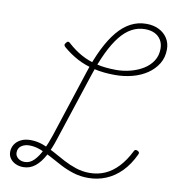

<svg xmlns="http://www.w3.org/2000/svg" viewBox="-106 -1109 1120 1224"><g transform="rotate(10 454.0 -497.0)"><path d="M545 17Q495 17 450 3Q405 -11 365 -32Q325 -53 288 -73.5Q251 -94 215 -108Q179 -122 143 -122Q112 -122 90.5 -107Q69 -92 69 -63Q69 -42 86.5 -27.5Q104 -13 130 -13Q163 -13 189.5 -39.5Q216 -66 237.5 -110.5Q259 -155 277 -209L418 -641Q447 -731 481.5 -801Q516 -871 555.5 -918.5Q595 -966 641.5 -990.5Q688 -1015 743 -1015Q789 -1015 824 -997.5Q859 -980 879 -949Q899 -918 899 -877Q899 -824 874 -783.5Q849 -743 807.5 -715Q766 -687 712.5 -673Q659 -659 601 -659Q527 -659 465.5 -673Q404 -687 353.5 -714Q303 -741 260 -778Q252 -785 251 -791Q250 -797 257 -806Q265 -817 272 -816Q279 -815 285 -808Q327 -770 373 -744.5Q419 -719 475 -705.5Q531 -692 602 -692Q650 -692 695.5 -704Q741 -716 777.5 -738.5Q814 -761 836 -795Q858 -829 858 -874Q858 -907 843 -931Q828 -955 802 -967.5Q776 -980 740 -980Q694 -980 653.5 -958Q613 -936 578 -891.5Q543 -847 512 -782Q481 -717 453 -632L310 -197Q289 -130 262.5 -81Q236 -32 202.5 -5.5Q169 21 126 21Q99 21 76.5 10.5Q54 0 41 -18.5Q28 -37 28 -60Q28 -87 42 -109Q56 -131 82 -144Q108 -157 144 -157Q185 -157 224 -143Q263 -129 301 -107.5Q339 -86 378.5 -65Q418 -44 460.5 -30Q503 -16 548 -16Q602 -16 648 -36Q694 -56 733 -97.5Q772 -139 802 -199Q805 -207 810.5 -210Q816 -213 826 -209Q836 -204 837.5 -198Q839 -192 835 -185Q803 -117 759 -72.5Q715 -28 661 -5.5Q607 17 545 17Z"/></g></svg>

Font: Playwrite RO Thin
Style: Regular
Weight: 250
Version: Version 1.002